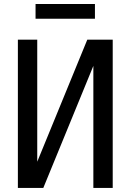

<svg xmlns="http://www.w3.org/2000/svg" viewBox="-20 -924 642 944"><path d="M154.8 -904.3H446.8V-832H154.8ZM67.9 -729H163.1V-128.9L409.2 -729H534.2V0H439V-600.1L192.9 0H67.9Z"/></svg>

Font: Vazir Code Hack
Style: Code-Hack
Weight: 400
Foundry: DejaVu fonts team - Redesigned by Saber Rastikerdar
Version: Version 1.1.2